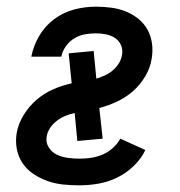

<svg xmlns="http://www.w3.org/2000/svg" viewBox="-20 -548 540 576"><path d="M218 8Q193 8 169 5.5Q145 3 122.5 -5Q100 -13 80.5 -26Q61 -39 48 -58Q35 -77 30.5 -100.5Q26 -124 30 -149Q35 -177 51 -203Q67 -229 89.5 -248.5Q112 -268 139.5 -280Q167 -292 195 -298L186 -388L261 -395L269 -312Q282 -316 295 -322Q308 -328 318.5 -337Q329 -346 336.5 -358Q344 -370 346 -383Q349 -399 343 -412.5Q337 -426 325 -434Q313 -442 298 -445Q283 -448 267 -448Q251 -448 234.5 -445Q218 -442 203 -433Q188 -424 177.5 -409Q167 -394 164 -378H74Q80 -410 97.5 -440Q115 -470 142.5 -490.5Q170 -511 202.5 -519.5Q235 -528 267 -528Q291 -528 313.5 -525Q336 -522 356.5 -514Q377 -506 394.5 -492Q412 -478 422.5 -459Q433 -440 436 -417.5Q439 -395 435 -372Q431 -345 416 -319.5Q401 -294 379.5 -275Q358 -256 331.5 -243.5Q305 -231 278 -224L288 -132L212 -125L204 -209Q190 -206 176.5 -200.5Q163 -195 151 -186Q139 -177 130.5 -164.5Q122 -152 120 -138Q117 -120 126.5 -105.5Q136 -91 150.5 -84Q165 -77 183 -74.5Q201 -72 219 -72Q236 -72 253 -74.5Q270 -77 287 -84Q304 -91 318 -103.5Q332 -116 341 -132L416 -98Q404 -72 381 -50Q358 -28 331 -15Q304 -2 275 3Q246 8 218 8Z"/></svg>

Font: Iosevka SS18 Medium
Style: Italic
Weight: 500
Italic angle: -9°
Monospace: yes
Designer: Belleve Invis
Foundry: Belleve Invis
Version: Version 25.1.1; ttfautohint (v1.8.4)